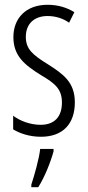

<svg xmlns="http://www.w3.org/2000/svg" viewBox="-20 -562 366 803"><path d="M293 -134C293 -218 245 -252 179 -294C116 -333 88 -357 88 -408C88 -463 124 -495 179 -495C212 -495 244 -485 269 -467L291 -511C259 -531 221 -542 179 -542C88 -542 36 -485 36 -407C36 -327 84 -290 151 -248C211 -213 239 -189 239 -133C239 -74 208 -40 150 -40C107 -40 64 -56 35 -78V-21C61 -5 102 10 151 10C243 10 293 -44 293 -134ZM204 71V61H148C144 101 123 174 111 210V221H140C167 178 191 118 204 71Z"/></svg>

Font: Noto Sans Arabic ExtCond Light
Style: Regular
Weight: 300
Width: 2
Designer: Monotype Design Team, Nadine Chahine, Nizar Qandah and Khaled Hosny
Foundry: Monotype Imaging Inc.
Version: Version 2.012